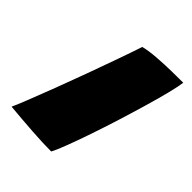

<svg xmlns="http://www.w3.org/2000/svg" viewBox="-188 -541 624 624"><g transform="rotate(45 124.0 -229.0)"><path d="M148.5 1.5Q110.5 1.5 59.8 -2Q9 -5.5 -45.5 -10.5Q-39 -24 -23.8 -62.5Q-8.5 -101 11.5 -153.5Q31.5 -206 52 -262.2Q72.5 -318.5 90 -367.8Q107.5 -417 117.5 -448Q140.5 -454 174.5 -456.5Q208.5 -459 241.5 -459.5Q274.5 -460 294 -460Q292 -442.5 283 -406.2Q274 -370 260.2 -323Q246.5 -276 230.8 -225.8Q215 -175.5 199.2 -129.5Q183.5 -83.5 170.2 -48.8Q157 -14 148.5 1.5Z"/></g></svg>

Font: Grandstander Black
Style: Italic
Weight: 900
Italic angle: -15°
Designer: Tyler Finck
Foundry: Etcetera Type Co
Version: Version 1.200; ttfautohint (v1.8.3)